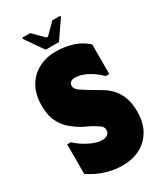

<svg xmlns="http://www.w3.org/2000/svg" viewBox="-216 -953 899 1050"><g transform="rotate(-30 233.5 -428.0)"><path d="M452 -204Q452 -135 424 -86.5Q396 -38 347.5 -13Q299 12 238 12Q190 12 148 0.5Q106 -11 75 -27Q44 -43 30 -54V-240H53Q86 -209 130.5 -186.5Q175 -164 210 -164Q225 -164 235 -169Q245 -174 250.5 -182Q256 -190 256 -199Q256 -219 241.5 -230.5Q227 -242 194 -260L147 -283Q115 -301 84.5 -326.5Q54 -352 34.5 -392Q15 -432 15 -491Q15 -563 43.5 -612Q72 -661 120.5 -686Q169 -711 227 -711Q267 -711 303 -703.5Q339 -696 369.5 -681Q400 -666 422 -644V-458H399Q364 -494 323 -514.5Q282 -535 249 -535Q233 -535 222 -527.5Q211 -520 211 -504Q211 -485 232.5 -470Q254 -455 294 -431L348 -399Q382 -379 405 -351.5Q428 -324 440 -288Q452 -252 452 -204ZM187 -747 109 -860V-868H159L224 -803H234L299 -868H349V-860L271 -747Z"/></g></svg>

Font: Phudu Black
Style: Regular
Weight: 900
Version: Version 1.005;gftools[0.9.23]